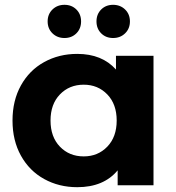

<svg xmlns="http://www.w3.org/2000/svg" viewBox="-20 -770 730 798"><path d="M618 -538V0H469V-62Q411 8 301 8Q225 8 163.5 -26Q102 -60 67 -123Q32 -186 32 -269Q32 -352 67 -415Q102 -478 163.5 -512Q225 -546 301 -546Q404 -546 462 -481V-538ZM465 -269Q465 -337 426 -377.5Q387 -418 328 -418Q268 -418 229 -377.5Q190 -337 190 -269Q190 -201 229 -160.5Q268 -120 328 -120Q387 -120 426 -160.5Q465 -201 465 -269ZM178 -681Q178 -711 198 -730.5Q218 -750 248 -750Q278 -750 297.5 -730.5Q317 -711 317 -681Q317 -651 297.5 -631.5Q278 -612 248 -612Q218 -612 198 -631.5Q178 -651 178 -681ZM381 -681Q381 -711 400.5 -730.5Q420 -750 450 -750Q480 -750 500 -730.5Q520 -711 520 -681Q520 -651 500 -631.5Q480 -612 450 -612Q420 -612 400.5 -631.5Q381 -651 381 -681Z"/></svg>

Font: CMG Sans
Style: Bold
Weight: 700
Designer: Julieta Ulanovsky
Foundry: Julieta Ulanovsky
Version: Version 7.200